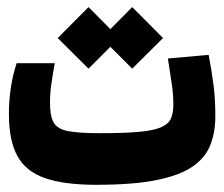

<svg xmlns="http://www.w3.org/2000/svg" viewBox="-20 -511 626 536"><path d="M248.5 4.9Q158.7 4.9 105.2 -13.9Q51.8 -32.7 28.3 -75.9Q4.9 -119.1 4.9 -192.4Q4.9 -268.6 26.4 -334.5H132.8Q126.5 -298.8 123 -274.2Q119.6 -249.5 119.6 -223.1Q119.6 -187 129.9 -168.9Q140.1 -150.9 169.9 -145Q199.7 -139.2 258.3 -139.2Q326.2 -139.2 366.9 -142.8Q407.7 -146.5 428.7 -155.3Q449.7 -164.1 456.8 -179.4Q463.9 -194.8 463.9 -218.8Q463.9 -247.6 459.7 -275.4Q455.6 -303.2 448.7 -347.7L562.5 -357.9Q571.8 -309.1 576.4 -271Q581.1 -232.9 581.1 -187Q581.1 -141.6 567.1 -106Q553.2 -70.3 517.1 -45.7Q481 -21 416 -8.1Q351.1 4.9 248.5 4.9ZM349.1 -319.3 288.1 -380.4 227.1 -319.3 141.1 -404.8 227.1 -491.2 288.1 -429.7 349.1 -491.2 435.1 -404.8Z"/></svg>

Font: Cascadia Code NF
Style: Bold
Weight: 700
Monospace: yes
Designer: Aaron Bell
Foundry: Saja Typeworks
Version: Version 2404.023; ttfautohint (v1.8.4)